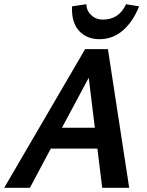

<svg xmlns="http://www.w3.org/2000/svg" viewBox="-39 -891 697 911"><path d="M433 -705Q371 -705 335 -746Q299 -787 303 -861L371 -871Q371 -841 393.5 -819.5Q416 -798 449 -798Q526 -798 559 -871L621 -861Q592 -788 544 -746.5Q496 -705 433 -705ZM365 -658H473L574 0H446L423 -186H202L103 0H-19ZM255 -285H411L382 -522Z"/></svg>

Font: EauTest
Style: Bold Italic
Weight: 700
Italic angle: -12°
Designer: Christian Thalmann (Catharsis Fonts)
Version: Version 0.001;PS 000.001;hotconv 1.0.88;makeotf.lib2.5.64775